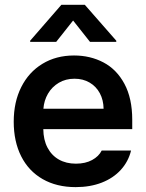

<svg xmlns="http://www.w3.org/2000/svg" viewBox="-20 -768 607 799"><path d="M37.1 -261.7Q37.1 -343.3 68.4 -405.5Q99.6 -467.8 156.5 -502.4Q213.4 -537.1 288.1 -537.1Q355.5 -537.1 410.4 -508.3Q465.3 -479.5 497.8 -419.2Q530.3 -358.9 530.3 -269.5V-230.5H160.2Q160.6 -186 177.7 -153.6Q194.8 -121.1 225.1 -104Q255.4 -86.9 295.9 -86.9Q335.4 -86.9 363.3 -102.1Q391.1 -117.2 403.3 -141.6H525.4Q514.2 -95.7 482.9 -61.3Q451.7 -26.9 403.6 -8.1Q355.5 10.7 294.9 10.7Q215.8 10.7 157.5 -22.7Q99.1 -56.2 68.1 -117.7Q37.1 -179.2 37.1 -261.7ZM411.1 -315.4Q410.6 -351.6 395.5 -379.9Q380.4 -408.2 353 -424.3Q325.7 -440.4 290 -440.4Q253.4 -440.4 224.9 -423.6Q196.3 -406.7 179.7 -378.2Q163.1 -349.6 160.6 -315.4ZM284.2 -682.6 213.9 -593.8H105.5V-598.6L235.4 -748H333L463.9 -598.6V-593.8H354.5Z"/></svg>

Font: Pretendard SemiBold
Style: Regular
Weight: 600
Designer: Base glyphs from Inter by Rasmus Andersson; Hangeul glyphs from Noto Sans CJK(Source Han Sans) by Jang Soo-young and Kan
Foundry: Kil Hyung-jin
Version: Version 1.309